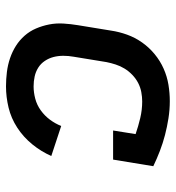

<svg xmlns="http://www.w3.org/2000/svg" viewBox="7 -585 586 640"><g transform="rotate(90 300.0 -265.0)"><path d="M268 8Q244 8 220 5Q196 2 174 -5.5Q152 -13 133 -25Q114 -37 99 -54Q84 -71 75 -92Q66 -113 61.5 -136Q57 -159 58.5 -183.5Q60 -208 64 -232L82 -342Q86 -369 95.5 -395.5Q105 -422 121.5 -445.5Q138 -469 160.5 -487.5Q183 -506 209 -517.5Q235 -529 262.5 -533.5Q290 -538 317 -538Q346 -538 374.5 -533.5Q403 -529 430 -522Q457 -515 483 -505Q509 -495 534 -483L512 -349H415L427 -424Q401 -433 373.5 -439.5Q346 -446 318 -446Q303 -446 287 -443Q271 -440 256.5 -432.5Q242 -425 229.5 -413Q217 -401 208.5 -387Q200 -373 195 -357.5Q190 -342 187 -327L169 -217Q166 -200 166 -183Q166 -166 170 -150.5Q174 -135 183 -121.5Q192 -108 205.5 -99.5Q219 -91 235 -87.5Q251 -84 268 -84Q288 -84 309 -89.5Q330 -95 348 -108Q366 -121 379 -138.5Q392 -156 400 -176L500 -143Q485 -109 461 -79.5Q437 -50 405.5 -29.5Q374 -9 338.5 -0.5Q303 8 268 8Z"/></g></svg>

Font: Iosevka Curly Slab SmBdEx
Style: Italic
Weight: 600
Width: 7
Italic angle: -9°
Monospace: yes
Designer: Belleve Invis
Foundry: Belleve Invis
Version: Version 11.1.0; ttfautohint (v1.8.3)